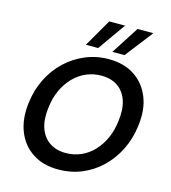

<svg xmlns="http://www.w3.org/2000/svg" viewBox="-134 -1041 1036 1161"><g transform="rotate(15 384.5 -460.5)"><path d="M338 12Q243 12 176.5 -31.5Q110 -75 79.5 -152.5Q49 -230 62 -332Q72 -414 106.5 -483.5Q141 -553 195 -604Q249 -655 317.5 -683.5Q386 -712 463 -712Q559 -712 625 -668Q691 -624 721.5 -547Q752 -470 738 -368Q728 -286 693.5 -216.5Q659 -147 605.5 -95.5Q552 -44 484 -16Q416 12 338 12ZM356 -96Q406 -96 450 -115Q494 -134 528.5 -170Q563 -206 585.5 -255.5Q608 -305 615 -366Q625 -440 607.5 -493Q590 -546 548.5 -575Q507 -604 445 -604Q395 -604 351 -585Q307 -566 272 -530Q237 -494 214.5 -445Q192 -396 185 -335Q175 -261 193 -207.5Q211 -154 253 -125Q295 -96 356 -96ZM471 -760 582 -933H681L547 -760ZM305 -760 405 -933H504L382 -760Z"/></g></svg>

Font: DM Sans 11pt SemiBold
Style: Italic
Weight: 600
Italic angle: -10°
Version: Version 4.004;gftools[0.9.30]